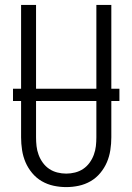

<svg xmlns="http://www.w3.org/2000/svg" viewBox="-20 -755 540 783"><path d="M250 8Q224 8 198.5 2.5Q173 -3 150.5 -16Q128 -29 111 -49.5Q94 -70 84 -93.5Q74 -117 70 -143Q66 -169 66 -195V-735H127V-195Q127 -177 129 -159Q131 -141 137.5 -123.5Q144 -106 155 -91Q166 -76 181 -66Q196 -56 214 -51.5Q232 -47 250 -47Q268 -47 286 -51.5Q304 -56 319 -66Q334 -76 345 -91Q356 -106 362.5 -123.5Q369 -141 371 -159Q373 -177 373 -195V-735H434V-195Q434 -169 430 -143Q426 -117 416 -93.5Q406 -70 389 -49.5Q372 -29 349.5 -16Q327 -3 301.5 2.5Q276 8 250 8ZM33 -343V-393H467V-343Z"/></svg>

Font: Iosevka Fixed Light
Style: Regular
Weight: 300
Monospace: yes
Designer: Belleve Invis
Foundry: Belleve Invis
Version: Version 32.3.0